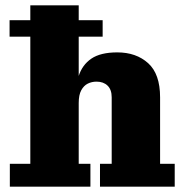

<svg xmlns="http://www.w3.org/2000/svg" viewBox="-20 -702 697 722"><path d="M17 0V-86H94V-682H276V-86H320V0ZM356 0V-86H400V-336Q400 -365 384.5 -380Q369 -395 343 -395Q325 -395 310 -387.5Q295 -380 285.5 -362.5Q276 -345 276 -315L262 -314Q262 -372 275.5 -415Q289 -458 323.5 -481.5Q358 -505 421 -505Q492 -505 537 -464.5Q582 -424 582 -336V-86H637V0ZM16 -564V-626H366V-564Z"/></svg>

Font: Montagu Slab 144pt
Style: Bold
Weight: 700
Designer: Florian Karsten
Foundry: Florian Karsten
Version: Version 1.000